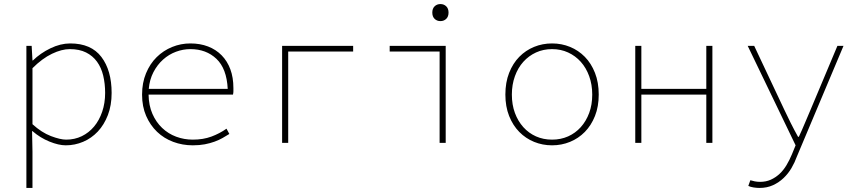

<svg xmlns="http://www.w3.org/2000/svg" viewBox="-20 -704 4240 946"><path d="M110 222V-478H136L140 -406H142Q179 -442 228.5 -466Q278 -490 326 -490Q429 -490 479.5 -423.5Q530 -357 530 -246Q530 -185 511.5 -137Q493 -89 462 -56Q431 -23 390 -5.5Q349 12 304 12Q269 12 223.5 -6.5Q178 -25 140 -58H138L140 42V222ZM306 -16Q348 -16 383 -33Q418 -50 443.5 -80.5Q469 -111 483.5 -153.5Q498 -196 498 -246Q498 -292 488.5 -331.5Q479 -371 458 -400Q437 -429 404 -445.5Q371 -462 324 -462Q284 -462 236 -439Q188 -416 140 -368V-92Q185 -51 231 -33.5Q277 -16 306 -16Z M930 12Q879 12 833.5 -5Q788 -22 754 -54.5Q720 -87 700 -133Q680 -179 680 -238Q680 -296 699.5 -343Q719 -390 752 -422.5Q785 -455 828 -472.5Q871 -490 918 -490Q966 -490 1005 -475Q1044 -460 1072 -431.5Q1100 -403 1115 -362.5Q1130 -322 1130 -270Q1130 -262 1130 -254.5Q1130 -247 1128 -238H712Q713 -184 731 -143Q749 -102 779 -73.5Q809 -45 848 -30.5Q887 -16 930 -16Q981 -16 1021.5 -31Q1062 -46 1096 -70L1110 -44Q1094 -34 1076.5 -24Q1059 -14 1037 -6Q1015 2 989 7Q963 12 930 12ZM918 -462Q882 -462 847 -449Q812 -436 783.5 -410.5Q755 -385 736 -348.5Q717 -312 713 -266H1102Q1097 -366 1046.5 -414Q996 -462 918 -462Z M1370 0V-478H1720V-450H1400V0Z M2146 0V-450H1900V-478H2176V0ZM2150 -600Q2133 -600 2121.5 -611Q2110 -622 2110 -642Q2110 -662 2121.5 -673Q2133 -684 2150 -684Q2167 -684 2178.5 -673Q2190 -662 2190 -642Q2190 -622 2178.5 -611Q2167 -600 2150 -600Z M2700 12Q2653 12 2611.5 -5Q2570 -22 2538.5 -54Q2507 -86 2488.5 -132.5Q2470 -179 2470 -238Q2470 -298 2488.5 -345Q2507 -392 2538.5 -424Q2570 -456 2611.5 -473Q2653 -490 2700 -490Q2747 -490 2788.5 -473Q2830 -456 2861.5 -424Q2893 -392 2911.5 -345Q2930 -298 2930 -238Q2930 -179 2911.5 -132.5Q2893 -86 2861.5 -54Q2830 -22 2788.5 -5Q2747 12 2700 12ZM2700 -16Q2743 -16 2779 -32Q2815 -48 2841.5 -77.5Q2868 -107 2883 -147.5Q2898 -188 2898 -238Q2898 -287 2883 -328.5Q2868 -370 2841.5 -399.5Q2815 -429 2779 -445.5Q2743 -462 2700 -462Q2657 -462 2621 -445.5Q2585 -429 2558.5 -399.5Q2532 -370 2517 -328.5Q2502 -287 2502 -238Q2502 -188 2517 -147.5Q2532 -107 2558.5 -77.5Q2585 -48 2621 -32Q2657 -16 2700 -16Z M3110 0V-478H3140V-266H3460V-478H3490V0H3460V-238H3140V0Z M3722 222Q3708 222 3692.5 219.5Q3677 217 3667 212L3677 184Q3686 187 3698.5 189.5Q3711 192 3725 192Q3754 192 3777.5 181.5Q3801 171 3820.5 153Q3840 135 3855 110Q3870 85 3882 56L3900 12L3664 -478H3696L3844 -164Q3858 -134 3876 -98Q3894 -62 3912 -30H3916Q3931 -62 3946 -98Q3961 -134 3974 -164L4106 -478H4136L3906 68Q3896 96 3880 123.5Q3864 151 3841 173Q3818 195 3788.5 208.5Q3759 222 3722 222Z"/></svg>

Font: Source Code Pro ExtraLight
Style: Regular
Weight: 200
Monospace: yes
Designer: Paul D. Hunt, Teo Tuominen
Foundry: Adobe Systems Incorporated
Version: Version 2.030;PS 1.000;hotconv 16.6.51;makeotf.lib2.5.65220